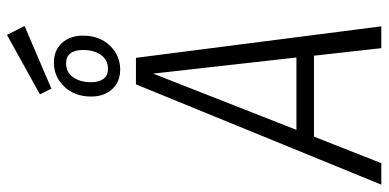

<svg xmlns="http://www.w3.org/2000/svg" viewBox="-314 -790 1085 536"><g transform="rotate(-90 228.0 -522.5)"><path d="M361 0 340 -188H114L40 0H-20L260 -685H334L422 0ZM133 -237H335L290 -637ZM396 -833Q396 -787 368.5 -758Q341 -729 301 -729Q267 -729 246.5 -751.5Q226 -774 226 -810Q226 -856 253.5 -885Q281 -914 321 -914Q355 -914 375.5 -891.5Q396 -869 396 -833ZM266 -810Q266 -788 275.5 -775.5Q285 -763 303 -763Q328 -763 342 -782.5Q356 -802 356 -833Q356 -856 346.5 -868Q337 -880 319 -880Q294 -880 280 -860.5Q266 -841 266 -810ZM398 -1045 423 -996 248 -921 232 -953Z"/></g></svg>

Font: Fira Sans Extra Condensed Light
Style: Italic
Weight: 300
Width: 3
Italic angle: -8°
Designer: Carrois Corporate & Edenspiekermann AG
Foundry: Carrois Corporate GbR & Edenspiekermann AG
Version: Version 4.203